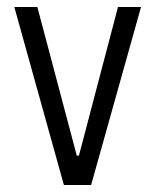

<svg xmlns="http://www.w3.org/2000/svg" viewBox="-20 -530 444 550"><path d="M163 0 21 -510H87L200 -84H206L318 -510H384L241 0Z"/></svg>

Font: Saira Condensed
Style: Regular
Weight: 400
Width: 3
Designer: Hector Gatti with collaboration of the Omnibus-Type team
Foundry: Omnibus-Type
Version: Version 1.101